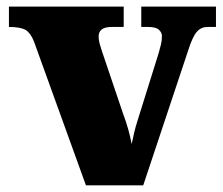

<svg xmlns="http://www.w3.org/2000/svg" viewBox="-20 -556 668 576"><path d="M544.9 -405.8 409.7 0H237.8L82 -431.2Q71.8 -457 56.9 -466.1Q42 -475.1 6.8 -475.1V-536.1H351.1V-475.1H315.9Q293.9 -475.1 284.9 -467.5Q275.9 -460 275.9 -446.8Q275.9 -436 278.8 -425.5Q281.7 -415 284.7 -405.8L348.6 -216.8Q358.9 -189 364.7 -168Q370.6 -147 375 -124Q383.3 -165 391.6 -190.9L456.1 -397Q460 -411.1 462.9 -422.6Q465.8 -434.1 465.8 -448.2Q465.8 -458 456.8 -466.6Q447.8 -475.1 424.8 -475.1H403.8V-536.1H627.9V-475.1H602.1Q583 -475.1 570.3 -460.4Q557.6 -445.8 544.9 -405.8Z"/></svg>

Font: Koh Santepheap Black
Style: Regular
Weight: 900
Designer: Danh Hong
Version: Version 2.002; ttfautohint (v1.8.3)